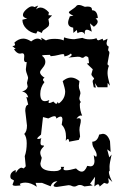

<svg xmlns="http://www.w3.org/2000/svg" viewBox="-20 -736 484 761"><path d="M205.6 4.9Q192.4 4.9 192.4 -0.5Q192.4 -5.9 207.5 -17.6Q187.5 -17.6 180.7 2.4L146.5 -11.2H121.1L126 4.4Q102.1 -12.2 81.1 -12.2Q67.9 -12.2 58.6 -7.3L61.5 -1L42.5 0.5Q29.8 0.5 29.8 -4.9L35.2 -19Q35.2 -22.5 28.1 -24.9Q21 -27.3 21 -37.1Q21 -53.7 42 -62.5L42.5 -50.8Q54.7 -71.3 65.9 -71.3L74.2 -68.4L82 -76.7L78.1 -117.2Q85.9 -138.7 85.9 -168.5Q85.9 -192.4 76.2 -205.1Q86.9 -215.3 86.9 -238.3L80.1 -296.9Q80.1 -318.4 91.8 -321.3L84.5 -351.6L91.8 -349.6Q87.4 -369.6 67.4 -373.5Q86.4 -377.9 89.8 -392.6L86.9 -407.2L91.3 -426.3Q91.3 -430.2 89.8 -434.1Q82.5 -452.1 82.5 -461.9L85.9 -490.2L83 -489.7Q75.2 -489.7 75.2 -501L76.2 -514.2Q76.2 -524.9 67.9 -524.9L59.1 -523.4Q46.9 -523.4 35.2 -541L42 -542L28.8 -553.7Q39.6 -553.7 39.6 -559.1L37.1 -567.4Q54.2 -583 72.3 -583Q86.4 -583 103.5 -571.8Q117.7 -583 128.4 -583Q137.2 -583 145.5 -576.2L143.1 -586.9L162.1 -575.7Q174.3 -582 196.3 -582Q220.2 -582 232.4 -575.7L233.9 -587.9Q254.9 -580.6 274.4 -580.6L306.6 -585.9Q318.8 -580.1 334 -580.1Q353 -580.1 362.3 -585Q364.3 -576.2 370.6 -576.2L386.7 -582.5L389.2 -575.2Q393.1 -575.2 406.2 -582.5L402.3 -565.4Q402.3 -554.7 411.1 -551.3L408.7 -539.6Q408.7 -534.2 411.1 -533Q413.6 -531.7 413.6 -525.9L406.2 -484.4Q406.2 -476.1 412.1 -476.1Q406.2 -462.9 406.2 -445.8Q406.2 -432.6 416 -396L406.7 -407.2L406.2 -390.1H367.2L356 -406.7L359.9 -388.7L351.6 -390.1L347.2 -412.1Q347.2 -418.5 350.1 -420.2Q353 -421.9 353 -424.3Q353 -426.3 347.7 -431.6Q342.3 -437 342.3 -442.4L347.7 -461.4L324.2 -483.9L333 -485.8L330.1 -508.3Q325.2 -513.2 320.8 -513.2Q316.9 -513.2 314 -510Q311 -506.8 307.1 -506.8Q303.2 -506.8 300.3 -509Q297.4 -511.2 287.6 -511.2L251 -507.8Q264.2 -513.7 264.2 -519L261.2 -523.9Q248.5 -513.7 234.4 -512.7L234.9 -516.6Q234.9 -521.5 229.5 -521.5Q224.1 -521.5 211.4 -518.1Q198.7 -514.6 181.2 -513.2L177.7 -518.6Q146.5 -518.6 146.5 -515.1Q146.5 -514.6 148.4 -513.2Q159.7 -504.9 159.7 -490.7Q159.7 -479.5 149.2 -467.3Q138.7 -455.1 138.7 -449.7Q138.7 -439.5 156.7 -427.7Q150.4 -424.8 150.4 -420.4Q150.4 -415.5 156.2 -410.6Q139.6 -389.6 139.6 -363.8Q139.6 -335 158.2 -335Q165.5 -335 175.8 -339.4Q172.4 -334.5 172.4 -330.1Q172.4 -327.6 175.8 -327.6Q180.2 -327.6 191.4 -333.5Q199.2 -324.7 203.1 -324.7Q207 -324.7 208 -332L212.9 -325.7Q238.3 -343.8 238.3 -373.5Q238.3 -382.8 228.5 -414.6Q245.6 -428.7 261.2 -428.7Q277.8 -428.7 294.9 -414.6L292.5 -396.5Q292.5 -386.2 295.7 -379.4Q298.8 -372.6 298.8 -365.7L294.4 -347.2Q294.4 -338.9 300.8 -331.1Q296.4 -330.1 296.4 -320.8Q296.4 -298.8 305.7 -277.3L300.8 -278.3Q292 -278.3 283.2 -265.6L292 -267.6Q300.3 -267.6 300.3 -258.3Q300.3 -250.5 297.6 -240.7Q294.9 -231 294.9 -220.7L297.4 -194.8L292.5 -181.6L253.9 -174.3Q253.4 -185.1 249 -185.1Q245.6 -185.1 240.7 -177.7L241.7 -192.4Q241.7 -224.6 224.6 -241.7L227.5 -261.7Q227.5 -273.9 220.2 -273.9Q213.9 -273.9 203.1 -266.1Q203.1 -275.4 195.8 -275.4Q188 -275.4 171.4 -266.6L150.4 -272L142.6 -202.6Q127.4 -190.4 127.4 -186.5L130.4 -185.1Q137.7 -185.1 144 -188.5Q140.6 -182.1 140.6 -169.4Q140.6 -159.7 147.5 -159.7Q154.3 -159.7 154.3 -157.7Q154.3 -156.2 152.3 -154.3Q139.6 -141.6 139.6 -131.3Q139.6 -122.6 145.5 -110.4L140.1 -88.4Q140.1 -57.6 195.3 -57.6Q208 -57.6 215.3 -61.5Q222.7 -65.4 222.7 -69.8L220.7 -74.7H234.4L231.4 -66.9Q231.4 -61 242.2 -61Q254.9 -61 281.2 -68.4Q293.9 -55.7 303.7 -55.7Q316.9 -55.7 325.7 -78.6L337.9 -76.7Q354.5 -76.7 354.5 -98.6L351.6 -121.6Q357.4 -115.2 360.4 -115.2Q363.3 -115.2 363.3 -121.1Q363.3 -130.9 354.5 -144.5Q351.1 -149.9 348.4 -156Q345.7 -162.1 345.7 -174.3Q366.2 -174.8 373 -202.6L387.2 -205.6Q406.2 -205.6 416 -176.3L418.5 -133.8L404.8 -144L413.1 -112.3L422.4 -123.5Q414.1 -87.4 414.1 -76.2L414.6 -58.1Q411.6 -58.1 411.6 -54.2Q411.6 -41.5 425.3 -14.6L408.7 -30.3L411.1 -17.1Q411.1 -7.8 403.8 -7.8L392.6 -11.2L375 3.4Q373.5 -5.4 368.2 -5.4Q363.8 -5.4 354 2.9L356.9 -35.6L336.9 -7.8L347.2 -1L314.5 2.9Q304.7 -2.9 296.4 -2.9Q290 -2.9 285.2 0.2Q280.3 3.4 274.4 3.4Q269 3.4 263.9 0.7Q258.8 -2 251.5 -2ZM123.5 -603Q101.6 -606 85.2 -621.6Q68.8 -637.2 68.8 -657.7L87.9 -662.6Q70.8 -666.5 70.8 -676.3Q70.8 -687 84.5 -699Q98.1 -710.9 106.9 -710.9Q112.3 -710.9 116.7 -708L131.3 -713.9L122.6 -698.7Q131.3 -706.1 140.6 -706.1Q156.2 -706.1 173.8 -687L171.9 -675.8L186.5 -674.8L171.9 -660.2L174.8 -643.1Q174.8 -634.8 170.7 -630.6Q166.5 -626.5 161.4 -623Q156.2 -619.6 151.6 -616Q147 -612.3 146 -605.5L128.9 -612.8ZM316.9 -599.1Q311.5 -609.4 302.2 -609.4Q294.9 -609.4 287.1 -604.5L284.2 -617.2L271 -605.5L270 -626.5Q250 -629.4 250 -646.5Q250 -654.8 256.8 -671.4L271 -673.8Q252.9 -681.6 252.9 -687.5Q252.9 -689 256.8 -691.9Q279.3 -707 282.2 -711.7Q285.2 -716.3 292.5 -716.3Q300.8 -716.3 316.4 -709L327.1 -710Q344.2 -710 344.2 -699.2L345.2 -695.3Q365.2 -695.3 367.7 -665L358.9 -662.6Q367.2 -656.7 367.2 -649.9Q367.2 -640.6 352.1 -629.9L336.4 -643.6L343.8 -610.4Q331.5 -618.2 324.2 -618.2Q315.9 -618.2 315.9 -606.9Z"/></svg>

Font: Truetypewriter PolyglOTT
Style: Regular
Weight: 400
Designer: Sergey Beatoff a.k.a. Sam_T
Version: Version 3.76